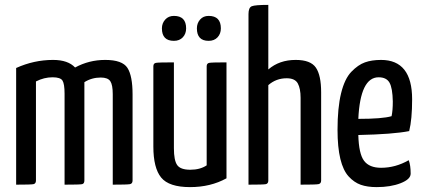

<svg xmlns="http://www.w3.org/2000/svg" viewBox="-20 -755 1731 785"><path d="M410 -510Q480 -510 501 -477.5Q522 -445 522 -369V-17Q522 -4 511 -2Q500 0 441 0V-370Q441 -408 431 -423Q421 -438 392 -438Q355 -438 325 -419V-17Q325 -4 315.5 -2Q306 0 245 0H244V-372Q244 -412 235.5 -425.5Q227 -439 195 -439Q160 -439 127 -422V-17Q127 -4 116.5 -2Q106 0 46 0V-477Q119 -510 197 -510Q258 -510 287 -479Q344 -510 410 -510Z M642 -639Q642 -660 655.5 -675Q669 -690 691 -690Q741 -690 741 -639Q741 -617 727.5 -602.5Q714 -588 691 -588Q642 -588 642 -639ZM785 -639Q785 -660 798 -675Q811 -690 833 -690Q883 -690 883 -639Q883 -617 869.5 -602.5Q856 -588 833 -588Q785 -588 785 -639ZM906 -26Q841 10 757 10Q671 10 639 -29Q607 -68 607 -156V-484Q607 -496 617.5 -498Q628 -500 691 -500V-149Q691 -99 704.5 -80Q718 -61 758 -61Q798 -61 825 -79V-484Q825 -496 835.5 -498Q846 -500 906 -500Z M996 -698Q996 -724 1009.5 -729.5Q1023 -735 1077 -735V-471Q1122 -510 1189 -510Q1250 -510 1271.5 -478.5Q1293 -447 1293 -378V-17Q1293 -4 1281.5 -2Q1270 0 1209 0V-355Q1209 -393 1197.5 -414Q1186 -435 1152 -435Q1109 -435 1077 -407V-17Q1077 -4 1066.5 -2Q1056 0 996 0Z M1538 -69Q1597 -69 1651 -100Q1659 -80 1659 -45Q1659 -22 1618 -6Q1577 10 1520 10Q1482 10 1455 0.5Q1428 -9 1405.5 -33.5Q1383 -58 1371.5 -105.5Q1360 -153 1360 -224Q1360 -314 1374.5 -373.5Q1389 -433 1416.5 -461.5Q1444 -490 1472 -500Q1500 -510 1538 -510Q1665 -510 1665 -349Q1665 -267 1653 -219Q1587 -206 1445 -203Q1447 -126 1468.5 -97.5Q1490 -69 1538 -69ZM1528 -439Q1453 -439 1445 -269Q1544 -269 1581 -280Q1586 -303 1586 -340Q1585 -395 1572.5 -417Q1560 -439 1528 -439Z"/></svg>

Font: Yanone Kaffeesatz
Style: Regular
Weight: 400
Designer: Yanone (Cyrillic: Daniel Pouzeot)
Foundry: Yanone
Version: Version 1.003;PS 001.003;hotconv 1.0.88;makeotf.lib2.5.64775